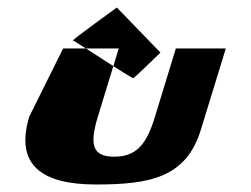

<svg xmlns="http://www.w3.org/2000/svg" viewBox="-20 -651 668 511"><path d="M291 -631C291 -631 169 -543 174 -543C179 -543 331 -441 335 -443C339 -445 403 -507 407 -511ZM148 -522H296L240 -339C217 -263 228 -234 284 -234C340 -234 369 -263 392 -339L448 -522H581L515 -307C476 -178 379 -160 235 -160C91 -160 19 -212 58 -341Z"/></svg>

Font: Drag You Down
Style: Regular
Weight: 400
Designer: Robert Jablonski
Foundry: Cannot Into Space Fonts
Version: Version 0.97